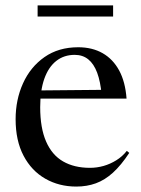

<svg xmlns="http://www.w3.org/2000/svg" viewBox="-20 -677 521 707"><path d="M268 -503Q319.5 -503 357.8 -481.2Q396 -459.5 418.8 -417.5Q441.5 -375.5 446 -314H120.5L121 -344L392.5 -346.5L354.5 -326.5Q350 -376.5 337.8 -409.2Q325.5 -442 305 -458.5Q284.5 -475 255 -475Q215.5 -475 187 -452.5Q158.5 -430 143.2 -387Q128 -344 128 -282.5Q128 -205.5 149.8 -155.8Q171.5 -106 212.5 -82.5Q253.5 -59 311 -59Q337 -59 361.5 -66Q386 -73 408.2 -86.8Q430.5 -100.5 447 -121.5L456 -114Q426 -68.5 396 -41.2Q366 -14 333 -2Q300 10 261 10Q197.5 10 146.8 -19Q96 -48 66.8 -103.5Q37.5 -159 37.5 -238Q37.5 -310 64.8 -370.2Q92 -430.5 143.8 -466.8Q195.5 -503 268 -503ZM118.5 -616V-657H396.5V-616Z"/></svg>

Font: Newsreader 60pt
Style: Regular
Weight: 400
Designer: Hugues Gentile
Foundry: Production Type
Version: Version 1.003